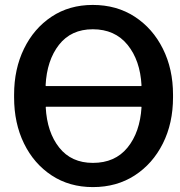

<svg xmlns="http://www.w3.org/2000/svg" viewBox="-20 -741 724 771"><path d="M353 10.3Q258.8 10.3 187.5 -36.6Q116.2 -83.5 76.4 -164.8Q36.6 -246.1 36.6 -350.1V-360.8Q36.6 -463.9 76.4 -545.4Q116.2 -627 187.3 -674.1Q258.3 -721.2 352.5 -721.2Q448.2 -721.2 520.8 -674.1Q593.3 -627 634 -545.4Q674.8 -463.9 674.8 -360.8V-350.1Q674.8 -246.1 634 -164.8Q593.3 -83.5 521 -36.6Q448.7 10.3 353 10.3ZM164.1 -395.5H547.4L548.3 -397.9Q543 -498.5 492.2 -561Q441.4 -623.5 352.5 -623.5Q265.6 -623.5 216.8 -561Q168 -498.5 163.1 -397.9ZM353 -86.9Q441.9 -86.9 491.9 -148.2Q542 -209.5 548.3 -310.1L547.4 -312.5H164.6L163.6 -310.1Q168.9 -210 217.8 -148.4Q266.6 -86.9 353 -86.9Z"/></svg>

Font: Roboto Slab Medium
Style: Regular
Weight: 500
Designer: Google
Version: Version 2.001; ttfautohint (v1.8.3)